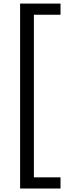

<svg xmlns="http://www.w3.org/2000/svg" viewBox="-20 -836 444 1074"><path d="M318.5 -816V-753.5H169.5V156H318.5V218.5H92.5V-816Z"/></svg>

Font: Epilogue
Style: Regular
Weight: 400
Designer: Tyler Finck
Foundry: Etcetera Type Co
Version: Version 2.112